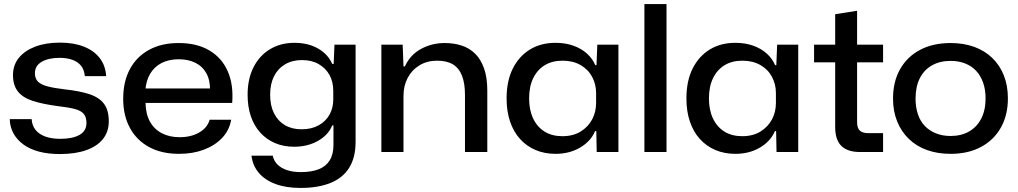

<svg xmlns="http://www.w3.org/2000/svg" viewBox="-20 -749 5018 946"><path d="M275 10Q217 10 172 -2Q127 -14 95.5 -37Q64 -60 46.5 -91.5Q29 -123 28 -162H136Q138 -130 155.5 -108.5Q173 -87 204 -76Q235 -65 277 -65Q338 -65 372 -84.5Q406 -104 406 -143Q406 -172 392.5 -188Q379 -204 348.5 -212Q318 -220 266 -226Q190 -236 141 -252Q92 -268 68 -298.5Q44 -329 44 -379Q44 -428 72.5 -463.5Q101 -499 153 -519Q205 -539 275 -539Q344 -539 394 -519Q444 -499 472 -462Q500 -425 503 -374H398Q395 -406 379 -425.5Q363 -445 336 -454.5Q309 -464 274 -464Q219 -464 185.5 -444.5Q152 -425 152 -388Q152 -362 167 -347Q182 -332 214 -323.5Q246 -315 297 -309Q372 -301 420.5 -285Q469 -269 492.5 -237.5Q516 -206 516 -151Q516 -101 488 -65Q460 -29 406 -9.5Q352 10 275 10Z M862 9Q776 9 714.5 -24.5Q653 -58 620 -119Q587 -180 587 -262Q587 -347 620 -408.5Q653 -470 714.5 -503.5Q776 -537 860 -537Q951 -537 1012.5 -500Q1074 -463 1102.5 -397Q1131 -331 1124 -242H697Q698 -187 719 -149.5Q740 -112 777.5 -92.5Q815 -73 865 -73Q922 -73 962 -96.5Q1002 -120 1013 -159H1119Q1110 -107 1074.5 -69.5Q1039 -32 984.5 -11.5Q930 9 862 9ZM696 -301 689 -313H1024L1015 -301Q1016 -353 997 -387.5Q978 -422 943 -439.5Q908 -457 860 -457Q812 -457 776 -438.5Q740 -420 719.5 -385Q699 -350 696 -301Z M1461 177Q1389 177 1337 157.5Q1285 138 1255 102.5Q1225 67 1219 18H1324Q1329 44 1347.5 62Q1366 80 1395 89.5Q1424 99 1462 99Q1514 99 1550 85Q1586 71 1604.5 41Q1623 11 1623 -35V-131H1617Q1597 -83 1546 -54.5Q1495 -26 1429 -26Q1377 -26 1335 -44Q1293 -62 1262.5 -95.5Q1232 -129 1216 -176Q1200 -223 1200 -282Q1200 -361 1229.5 -418.5Q1259 -476 1311 -507Q1363 -538 1431 -538Q1498 -538 1547 -510Q1596 -482 1617 -434H1624L1628 -529H1732V-50Q1732 27 1700.5 77.5Q1669 128 1608 152.5Q1547 177 1461 177ZM1466 -112Q1515 -112 1550 -131.5Q1585 -151 1603.5 -184Q1622 -217 1622 -258V-302Q1622 -346 1603.5 -379.5Q1585 -413 1550.5 -433Q1516 -453 1468 -453Q1420 -453 1384.5 -432Q1349 -411 1330 -373Q1311 -335 1311 -282Q1311 -229 1330 -191Q1349 -153 1383.5 -132.5Q1418 -112 1466 -112Z M1859 0V-529H1964L1968 -422H1975Q2001 -479 2054.5 -508Q2108 -537 2171 -537Q2217 -537 2255 -524.5Q2293 -512 2321 -484.5Q2349 -457 2365 -412Q2381 -367 2381 -302V0H2271V-281Q2271 -338 2256.5 -375.5Q2242 -413 2212 -431.5Q2182 -450 2134 -450Q2084 -450 2046.5 -427Q2009 -404 1988.5 -365Q1968 -326 1968 -276V0Z M2717 9Q2663 9 2618.5 -10Q2574 -29 2542 -64.5Q2510 -100 2493 -150.5Q2476 -201 2476 -264Q2476 -350 2506.5 -411Q2537 -472 2591 -505Q2645 -538 2717 -538Q2766 -538 2805 -524Q2844 -510 2871.5 -485.5Q2899 -461 2913 -428H2919L2923 -529H3027V0H2920L2918 -103H2912Q2891 -53 2838.5 -22Q2786 9 2717 9ZM2751 -78Q2804 -78 2841 -101Q2878 -124 2897.5 -160.5Q2917 -197 2917 -241V-291Q2917 -334 2897.5 -370.5Q2878 -407 2840.5 -428.5Q2803 -450 2752 -450Q2701 -450 2664.5 -428Q2628 -406 2607.5 -364.5Q2587 -323 2587 -264Q2587 -207 2607 -165Q2627 -123 2663.5 -100.5Q2700 -78 2751 -78Z M3155 0V-729H3264V0Z M3603 9Q3549 9 3504.5 -10Q3460 -29 3428 -64.5Q3396 -100 3379 -150.5Q3362 -201 3362 -264Q3362 -350 3392.5 -411Q3423 -472 3477 -505Q3531 -538 3603 -538Q3652 -538 3691 -524Q3730 -510 3757.5 -485.5Q3785 -461 3799 -428H3805L3809 -529H3913V0H3806L3804 -103H3798Q3777 -53 3724.5 -22Q3672 9 3603 9ZM3637 -78Q3690 -78 3727 -101Q3764 -124 3783.5 -160.5Q3803 -197 3803 -241V-291Q3803 -334 3783.5 -370.5Q3764 -407 3726.5 -428.5Q3689 -450 3638 -450Q3587 -450 3550.5 -428Q3514 -406 3493.5 -364.5Q3473 -323 3473 -264Q3473 -207 3493 -165Q3513 -123 3549.5 -100.5Q3586 -78 3637 -78Z M4217 0Q4156 0 4125.5 -30Q4095 -60 4095 -123V-442H3991V-529H4095V-679L4203 -696V-529H4331V-442H4203V-147Q4203 -118 4216.5 -105.5Q4230 -93 4257 -93H4331V0Z M4664 9Q4600 9 4548 -9.5Q4496 -28 4458.5 -64Q4421 -100 4400.5 -150.5Q4380 -201 4380 -263Q4380 -347 4415 -408.5Q4450 -470 4513.5 -503.5Q4577 -537 4664 -537Q4727 -537 4779 -518.5Q4831 -500 4868.5 -464Q4906 -428 4926 -377.5Q4946 -327 4946 -264Q4946 -182 4911.5 -120.5Q4877 -59 4813.5 -25Q4750 9 4664 9ZM4663 -79Q4716 -79 4754.5 -101Q4793 -123 4814.5 -164.5Q4836 -206 4836 -264Q4836 -307 4824 -341.5Q4812 -376 4789.5 -400Q4767 -424 4735 -436.5Q4703 -449 4664 -449Q4611 -449 4572 -427Q4533 -405 4512 -363.5Q4491 -322 4491 -263Q4491 -221 4502.5 -186.5Q4514 -152 4536.5 -128.5Q4559 -105 4591.5 -92Q4624 -79 4663 -79Z"/></svg>

Font: Mona Sans SemiExpanded Medium
Style: Regular
Weight: 500
Width: 6
Designer: Deni Anggara
Foundry: GitHub
Version: Version 2.000